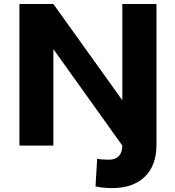

<svg xmlns="http://www.w3.org/2000/svg" viewBox="-20 -731 881 964"><path d="M77.6 -710.9H248L594.2 -227.5V-710.9H765.6V-3.9Q765.6 100.6 706.5 157Q647.5 213.4 543 213.4Q497.6 213.4 459.5 205.1L467.8 65.9Q489.7 70.8 526.4 70.8Q592.3 70.8 594.2 0L248 -484.4V0H77.6Z"/></svg>

Font: Bert Sans Black
Style: Regular
Weight: 900
Designer: Christian Robertson, Adam Twardoch, & Cristiano Sobral
Foundry: Google
Version: Version 12.135;January 10, 2020;FontCreator 12.0.0.2547 64-b